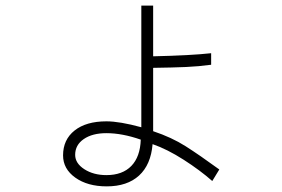

<svg xmlns="http://www.w3.org/2000/svg" viewBox="-20 -585 1002 682"><path d="M358 -154Q405 -154 482 -133V-565H524V-385Q658 -388 730 -396V-355Q686 -349 640.5 -347Q595 -345 524 -344V-119Q590 -97 639.5 -65.5Q689 -34 759 17L734 58Q691 20 632.5 -17.5Q574 -55 522 -73Q516 0 474 38.5Q432 77 359 77Q291 77 247.5 46Q204 15 204 -33Q204 -89 245 -121.5Q286 -154 358 -154ZM358 37Q415 37 446.5 4.5Q478 -28 480 -89Q414 -112 358 -112Q308 -112 277.5 -91Q247 -70 247 -35Q247 -5 279.5 16Q312 37 358 37Z"/></svg>

Font: Gmarket Sans TTF Light
Style: Regular
Weight: 300
Designer: Creative Director : Sungho Lee; Art Director : Kiwoong Choi; Project Manager : Sori Yang, Jongwook Yoon; Font Designer :
Foundry: Sandoll Inc.
Version: Version 1.000;hotconv 1.0.109;makeotfexe 2.5.65596